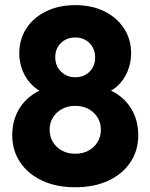

<svg xmlns="http://www.w3.org/2000/svg" viewBox="-20 -738 602 768"><path d="M281 11Q204.5 11 148 -15.8Q91.5 -42.5 60.2 -89.5Q29 -136.5 29 -196.5Q29 -246.5 48.2 -286.8Q67.5 -327 103 -354Q138.5 -381 185.5 -391L182.5 -358.5Q142.5 -367.5 114.5 -392.2Q86.5 -417 71.8 -452Q57 -487 57 -524.5Q57 -581 85.5 -624.5Q114 -668 164.8 -692.8Q215.5 -717.5 281 -717.5Q347 -717.5 397.2 -692.8Q447.5 -668 476 -624.5Q504.5 -581 504.5 -524.5Q504.5 -487 490 -452Q475.5 -417 447.8 -392.2Q420 -367.5 379.5 -358.5L376 -391Q424 -381 459.2 -354Q494.5 -327 513.8 -286.8Q533 -246.5 533 -196.5Q533 -136.5 502 -89.5Q471 -42.5 414.2 -15.8Q357.5 11 281 11ZM281 -123Q311 -123 334 -135.5Q357 -148 370.2 -169.8Q383.5 -191.5 383.5 -219Q383.5 -247 370.2 -268.2Q357 -289.5 334 -302Q311 -314.5 281 -314.5Q251 -314.5 228 -302Q205 -289.5 191.8 -268.2Q178.5 -247 178.5 -219Q178.5 -191.5 191.8 -169.8Q205 -148 228 -135.5Q251 -123 281 -123ZM281 -429Q316 -429 338.2 -451.2Q360.5 -473.5 360.5 -508Q360.5 -543 338.2 -565.5Q316 -588 281 -588Q246.5 -588 223.8 -566Q201 -544 201 -509Q201 -474.5 223.8 -451.8Q246.5 -429 281 -429Z"/></svg>

Font: Outfit Thin
Style: Regular
Weight: 100
Designer: Rodrigo Fuenzalida
Foundry: fragTYPE
Version: Version 1.100;gftools[0.9.27]